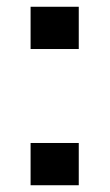

<svg xmlns="http://www.w3.org/2000/svg" viewBox="-20 -548 324 568"><path d="M213 0H70.5V-125H213ZM213 -403H70.5V-528H213Z"/></svg>

Font: Roberto Sans
Style: Bold
Weight: 700
Designer: Google (font) & Cristiano Sobral (main changes)
Version: Version 1.000;October 12, 2021;FontCreator 14.0.0.2814 64-bi